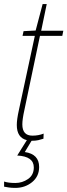

<svg xmlns="http://www.w3.org/2000/svg" viewBox="-50 -677 329 937"><path d="M25 240Q72 240 106.5 212Q141 184 141 138Q141 75 71 65L104 10H106Q124 10 137 7Q150 4 162 0L163 -25Q138 -15 108 -15Q59 -15 59 -70Q59 -95 69 -140L145 -502H254L259 -527H151L178 -657H158L124 -528L65 -525L60 -502H120L42 -139Q32 -94 32 -67Q32 -5 81 7L34 82Q115 86 115 140Q115 177 87 196.5Q59 216 25 216Q-9 216 -30 209V234Q-19 236 -6.5 238Q6 240 25 240Z"/></svg>

Font: Noto Sans Display SemiCondensed Thin
Style: Italic
Weight: 250
Width: 4
Designer: Monotype Design team
Foundry: Monotype Imaging Inc.
Version: 1.000